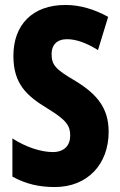

<svg xmlns="http://www.w3.org/2000/svg" viewBox="-20 -744 485 774"><path d="M418 -213C418 -307 372 -364 285 -417C203 -465 188 -482 188 -527C188 -561 208 -586 250 -586C286 -586 327 -572 375 -542L416 -676C360 -707 302 -724 244 -724C110 -724 34 -643 34 -519C34 -406 87 -358 171 -307C250 -259 263 -236 263 -197C263 -159 240 -131 193 -131C145 -131 84 -151 30 -186V-32C87 -1 140 10 201 10C333 10 418 -82 418 -213Z"/></svg>

Font: Noto Sans Khmer UI ExtraCondensed ExtraBold
Style: Regular
Weight: 800
Width: 2
Designer: Danh Hong and the Monotype Design Team
Foundry: Monotype Imaging Inc.
Version: Version 2.002